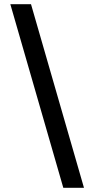

<svg xmlns="http://www.w3.org/2000/svg" viewBox="-20 -789 445 910"><path d="M378 101H280L29 -769H127Z"/></svg>

Font: DM Sans 9pt 36pt Medium
Style: Regular
Weight: 500
Version: Version 4.004;gftools[0.9.30]